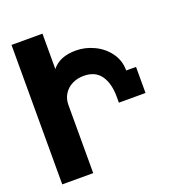

<svg xmlns="http://www.w3.org/2000/svg" viewBox="-132 -831 863 938"><g transform="rotate(-20 300.0 -362.5)"><path d="M32 -725H193V-541Q232.5 -592 317.5 -592Q365.5 -592 411.5 -570.2Q457.5 -548.5 486.8 -508.2Q516 -468 516 -416H567V-280.5H428.5V-311Q428.5 -380.5 399.8 -421.5Q371 -462.5 311 -462.5Q278 -462.5 251 -449Q224 -435.5 208.5 -410.8Q193 -386 193 -354V0H32Z"/></g></svg>

Font: JuliaMono Black
Style: Regular
Weight: 900
Monospace: yes
Designer: cormullion
Foundry: corm
Version: Version 0.054; ttfautohint (v1.8.4)